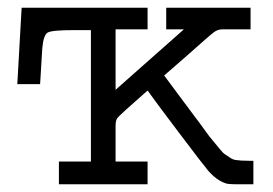

<svg xmlns="http://www.w3.org/2000/svg" viewBox="-20 -478 709 498"><path d="M24.9 -259.8 36.1 -458H362.8V-401.9H279.8V-245.1L457 -401.9H411.1V-458H629.9V-401.9H556.2Q544.9 -401.9 534.9 -394.5Q524.9 -387.2 460.9 -330.1Q427.7 -301.3 405.8 -282.2Q426.8 -254.4 449 -224.1Q471.2 -193.8 484.1 -177Q497.1 -160.2 511 -140.6Q524.9 -121.1 533 -112.1Q541 -103 549.6 -92Q558.1 -81.1 564.5 -77.1Q570.8 -73.2 577.4 -68.6Q584 -64 591.6 -63Q599.1 -62 606 -61.5Q612.8 -61 625 -61H637.2V0H598.1Q581.1 0 572 -1Q563 -2 549.1 -10Q535.2 -18.1 520 -35.2Q508.8 -48.3 443.8 -134.3Q378.9 -220.2 362.8 -243.2Q288.6 -178.2 284.2 -171.6Q279.8 -165 279.8 -152.8V-59.1H362.8V0H132.8V-59.1H215.8V-399.9H172.9Q114.7 -399.9 103.8 -393.6Q92.8 -387.2 89.8 -354Q88.9 -339.8 87.9 -324.5Q86.9 -309.1 85.9 -290Q85 -271 84 -259.8Z"/></svg>

Font: CMU Concrete
Style: Roman
Weight: 500
Version: Version 0.7.0